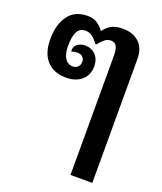

<svg xmlns="http://www.w3.org/2000/svg" viewBox="-143 -668 808 959"><g transform="rotate(20 261.5 -188.0)"><path d="M347 -431Q347 -469 337.5 -484.5Q328 -500 308 -500Q291 -500 277 -489.5Q263 -479 245 -457H240Q222 -481 207 -492Q192 -503 171 -503Q142 -503 128.5 -478Q115 -453 115 -401Q115 -360 130 -336.5Q145 -313 172 -313Q188 -313 198.5 -323.5Q209 -334 209 -351Q209 -367 198.5 -376.5Q188 -386 172 -386Q154 -386 140 -380Q139 -384 139 -390Q139 -407 155 -420Q171 -433 195 -433Q229 -433 251 -410.5Q273 -388 273 -349Q273 -304 242 -276.5Q211 -249 159 -249Q94 -249 57 -288.5Q20 -328 20 -404Q20 -481 54.5 -528.5Q89 -576 157 -576Q187 -576 206.5 -563.5Q226 -551 244 -527Q260 -550 283 -563Q306 -576 344 -576Q398 -576 430.5 -546Q463 -516 463 -459V200H347Z"/></g></svg>

Font: Krub SemiBold
Style: Regular
Weight: 600
Version: Version 1.000; ttfautohint (v1.6)